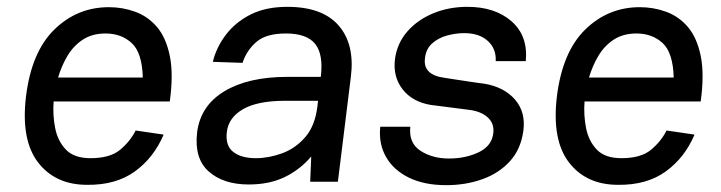

<svg xmlns="http://www.w3.org/2000/svg" viewBox="-20 -531 2111 562"><path d="M377 -149 459 -137Q430 -69 374.5 -29Q319 11 235 10Q142 10 91.5 -55.5Q41 -121 56 -248Q72 -379 139 -444.5Q206 -510 299 -510Q339 -510 376 -496.5Q413 -483 439.5 -452Q466 -421 477 -367.5Q488 -314 477 -234H137Q134 -194 141.5 -156Q149 -118 173 -93Q197 -68 245 -68Q302 -68 331.5 -92.5Q361 -117 377 -149ZM289 -433Q250 -433 222.5 -415Q195 -397 177.5 -367.5Q160 -338 150 -304H398Q396 -377 365.5 -405Q335 -433 289 -433Z M708 9Q634 9 591 -29Q548 -67 557 -144Q567 -222 637 -264Q707 -306 821 -306H919Q927 -372 902.5 -402.5Q878 -433 817 -433Q758 -433 729.5 -407.5Q701 -382 690 -347L603 -350Q613 -392 641 -429Q669 -466 713.5 -488.5Q758 -511 821 -511Q924 -511 971.5 -456Q1019 -401 1007 -306L969 1H888L891 -73Q859 -35 814 -13Q769 9 708 9ZM729 -68Q766 -68 805 -82Q844 -96 873 -129Q902 -162 909 -219L911 -236H815Q734 -236 691.5 -211.5Q649 -187 644 -145Q639 -105 662.5 -86.5Q686 -68 729 -68Z M1286 11Q1222 11 1177 -11Q1132 -33 1110 -71.5Q1088 -110 1093 -160H1181Q1176 -112 1211 -89.5Q1246 -67 1294 -67Q1343 -67 1381.5 -85.5Q1420 -104 1424 -142Q1427 -169 1408.5 -186.5Q1390 -204 1357 -209Q1331 -212 1298.5 -216.5Q1266 -221 1240 -224Q1187 -233 1158.5 -269.5Q1130 -306 1136 -357Q1142 -404 1172 -438.5Q1202 -473 1248 -492Q1294 -511 1348 -511Q1429 -511 1477.5 -468.5Q1526 -426 1519 -352H1431Q1433 -388 1408 -411Q1383 -434 1339 -434Q1314 -434 1288.5 -427Q1263 -420 1245 -404Q1227 -388 1224 -361Q1217 -311 1283 -303Q1288 -302 1308.5 -299Q1329 -296 1354.5 -292Q1380 -288 1398 -286Q1456 -276 1487.5 -239.5Q1519 -203 1512 -149Q1505 -95 1473 -59.5Q1441 -24 1392 -6.5Q1343 11 1286 11Z M1931 -149 2013 -137Q1984 -69 1928.5 -29Q1873 11 1789 10Q1696 10 1645.5 -55.5Q1595 -121 1610 -248Q1626 -379 1693 -444.5Q1760 -510 1853 -510Q1893 -510 1930 -496.5Q1967 -483 1993.5 -452Q2020 -421 2031 -367.5Q2042 -314 2031 -234H1691Q1688 -194 1695.5 -156Q1703 -118 1727 -93Q1751 -68 1799 -68Q1856 -68 1885.5 -92.5Q1915 -117 1931 -149ZM1843 -433Q1804 -433 1776.5 -415Q1749 -397 1731.5 -367.5Q1714 -338 1704 -304H1952Q1950 -377 1919.5 -405Q1889 -433 1843 -433Z"/></svg>

Font: Haskoy Medium
Style: Italic
Weight: 500
Designer: Ertekin Erdin
Foundry: Ertekin Erdin
Version: Version 2.000; ttfautohint (v1.8.4.7-5d5b)